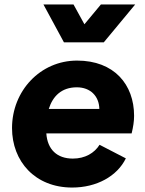

<svg xmlns="http://www.w3.org/2000/svg" viewBox="-20 -830 652 862"><path d="M304 12C414 12 506 -39 545 -119L427 -180C404 -143 362 -118 307 -118C236 -118 193 -159 188 -231H571C578 -260 582 -285 582 -310C582 -451 492 -558 326 -558C161 -558 34 -422 34 -255C34 -106 137 12 304 12ZM175 -810 267 -640H446L587 -810H433L359 -721L310 -810ZM199 -341C217 -398 256 -438 325 -438C386 -438 425 -398 426 -341Z"/></svg>

Font: Mluvka ExtraBold
Style: Italic
Weight: 800
Italic angle: -8°
Designer: Modified by Jiří Krblich, Original typeface by Gumpita Rahayu
Foundry: Gumpita Rahayu & Jiří Krblich
Version: Version 2.000;Glyphs 3.1.1 (3134)